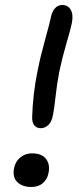

<svg xmlns="http://www.w3.org/2000/svg" viewBox="-20 -763 314 764"><path d="M142.1 -252.9Q126 -252.9 116.9 -263.9Q107.9 -274.9 107.9 -294.9Q110.4 -388.2 129.9 -482.9Q141.1 -539.6 159.4 -605Q177.7 -670.4 183.1 -696.8Q187 -716.8 198.7 -730Q210.4 -743.2 228 -743.2Q250 -743.2 261.2 -724.4Q272.5 -705.6 266.1 -671.9Q261.2 -647.9 244.4 -590.6Q227.5 -533.2 215.8 -477.1Q206.1 -425.8 200.9 -377.4Q195.8 -329.1 190.9 -306.2Q186 -278.3 172.4 -265.6Q158.7 -252.9 142.1 -252.9ZM105 -19Q67.9 -19 48.3 -39.1Q28.8 -59.1 36.1 -94.2Q41 -120.6 61 -136.7Q81.1 -152.8 106 -152.8Q147.5 -152.8 163.8 -129.9Q180.2 -106.9 172.9 -74.2Q168.9 -50.8 151.1 -34.9Q133.3 -19 105 -19Z"/></svg>

Font: Shantell Sans Bouncy
Style: Italic
Weight: 400
Italic angle: -11.31°
Designer: Stephen Nixon, Anya Danilova, Shantell Martin
Foundry: Arrow Type
Version: Version 1.006;[9816181b4]